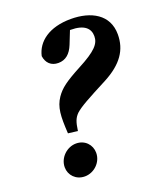

<svg xmlns="http://www.w3.org/2000/svg" viewBox="-129 -764 747 868"><g transform="rotate(-20 244.5 -330.5)"><path d="M58 -54.4C58 -16.8 87.3 15.2 130.2 15.2C174.1 15.2 214.3 -21.6 214.3 -68C214.3 -106.5 185.1 -138.5 142.6 -138.5C98.9 -138.5 58 -101 58 -54.4ZM124.3 -194.1 170.2 -188.4C176.1 -231.2 182.9 -247.8 200.6 -265.8C224.2 -287.1 265.8 -309.6 362.9 -360C451.2 -406.8 489.3 -463.1 489.3 -537.7C489.3 -633.5 409.4 -675.6 312.9 -675.6C208 -675.6 146.5 -627.6 132.2 -562.6C136.8 -529 158.3 -507.7 193 -507.7C228 -507.7 252.2 -528.6 267.8 -567.4L299.5 -647.2L231 -625.4C249.4 -627.3 269.5 -629.8 294.8 -629.8C362.9 -629.8 386.8 -602.1 386.8 -566.4C386.8 -530.2 363.3 -502.6 274.3 -455.9C199.8 -416.2 171.8 -395.3 149.2 -362.6C121 -320.9 119.2 -279 124.3 -194.1Z"/></g></svg>

Font: Source Serif Variable
Style: Italic
Weight: 389
Italic angle: -12°
Designer: Frank Grießhammer
Foundry: Adobe Systems Incorporated
Version: Version 3.001;hotconv 1.0.111;makeotfexe 2.5.65597